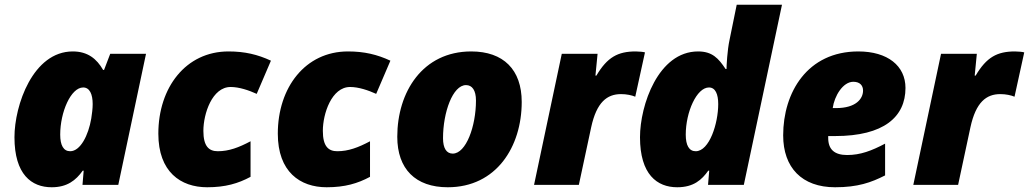

<svg xmlns="http://www.w3.org/2000/svg" viewBox="-20 -780 4341 810"><path d="M198 10C263 10 300 -19 329 -60H333L328 0H479L596 -553H445L419 -485H415C388 -532 350 -563 287 -563C119 -563 41 -336 41 -201C41 -44 113 10 198 10ZM276 -142C248 -142 234 -167 234 -212C234 -307 279 -411 331 -411C358 -411 371 -383 371 -341C371 -321 368 -300 365 -280C353 -209 319 -142 276 -142Z M854 10C931 10 985 -6 1037 -34V-184C988 -158 946 -142 899 -142C861 -142 838 -163 838 -228C838 -300 875 -413 953 -413C989 -413 1030 -399 1063 -384L1123 -524C1067 -550 1013 -563 944 -563C764 -563 648 -411 648 -216C648 -55 742 10 854 10Z M1358 10C1435 10 1489 -6 1541 -34V-184C1492 -158 1450 -142 1403 -142C1365 -142 1342 -163 1342 -228C1342 -300 1379 -413 1457 -413C1493 -413 1534 -399 1567 -384L1627 -524C1571 -550 1517 -563 1448 -563C1268 -563 1152 -411 1152 -216C1152 -55 1246 10 1358 10Z M1869 10C2074 10 2181 -161 2181 -350C2181 -486 2104 -563 1968 -563C1763 -563 1656 -392 1656 -203C1656 -67 1733 10 1869 10ZM1890 -132C1864 -132 1849 -154 1849 -197C1849 -306 1890 -421 1946 -421C1972 -421 1988 -399 1988 -356C1988 -247 1946 -132 1890 -132Z M2233 0H2422L2474 -243C2497 -349 2541 -383 2600 -383C2624 -383 2646 -378 2660 -372L2701 -559C2695 -561 2676 -563 2662 -563C2587 -563 2542 -539 2496 -461H2492L2501 -553H2350Z M2837 10C2907 10 2941 -22 2968 -60H2972L2967 0H3118L3279 -760H3088L3058 -613C3048 -567 3045 -501 3045 -489H3041C3011 -534 2985 -563 2925 -563C2757 -563 2680 -336 2680 -201C2680 -44 2752 10 2837 10ZM2915 -142C2887 -142 2873 -167 2873 -212C2873 -307 2919 -411 2971 -411C2998 -411 3010 -383 3010 -341C3010 -260 2973 -142 2915 -142Z M3503 10C3599 10 3655 -10 3714 -40V-174C3657 -144 3610 -126 3554 -126C3501 -126 3474 -149 3474 -198V-206H3503C3709 -206 3800 -287 3800 -409C3800 -502 3725 -563 3601 -563C3386 -563 3284 -390 3284 -209C3284 -73 3363 10 3503 10ZM3507 -324H3493C3500 -375 3536 -435 3580 -435C3608 -435 3621 -419 3621 -398C3621 -364 3592 -324 3507 -324Z M3833 0H4022L4074 -243C4097 -349 4141 -383 4200 -383C4224 -383 4246 -378 4260 -372L4301 -559C4295 -561 4276 -563 4262 -563C4187 -563 4142 -539 4096 -461H4092L4101 -553H3950Z"/></svg>

Font: Noto Sans Black
Style: Italic
Weight: 900
Italic angle: -12°
Designer: Monotype Design Team
Foundry: Monotype Imaging Inc.
Version: Version 2.013